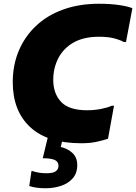

<svg xmlns="http://www.w3.org/2000/svg" viewBox="-20 -752 726 1024"><path d="M48 -314Q48 -405 80 -481Q112 -557 171.5 -613.5Q231 -670 316.5 -701Q402 -732 508 -732Q571 -732 619 -724.5Q667 -717 686 -708L652 -528H640Q621 -539 588.5 -547.5Q556 -556 508 -556Q426 -556 372 -525Q318 -494 291 -441.5Q264 -389 264 -326Q264 -253 306 -208.5Q348 -164 444 -164Q483 -164 518.5 -171Q554 -178 576 -188H588L556 -12Q529 -3 494 4.5Q459 12 414 12Q233 12 140.5 -74.5Q48 -161 48 -314ZM152 160Q187 172 228 172Q264 172 278 161Q292 150 292 132Q292 111 272.5 101.5Q253 92 208 92L236 -24H317L304 32Q343 41 367.5 65Q392 89 392 128Q392 172 367.5 199.5Q343 227 304.5 239.5Q266 252 224 252Q171 252 136 240L148 160Z"/></svg>

Font: Kufam Black
Style: Italic
Weight: 900
Italic angle: -11°
Designer: Artur Schmal
Foundry: Original Type
Version: Version 1.301; ttfautohint (v1.8.3)